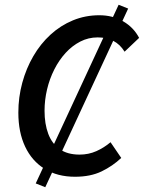

<svg xmlns="http://www.w3.org/2000/svg" viewBox="-20 -730 604 806"><path d="M170 56 130 40 478 -710 518 -694ZM295 12Q221 12 167.5 -21Q114 -54 85.5 -114.5Q57 -175 57 -257Q57 -322 73.5 -382.5Q90 -443 120 -494.5Q150 -546 192 -584.5Q234 -623 286 -644.5Q338 -666 397 -666Q453 -666 497 -640.5Q541 -615 564 -571L503 -513Q484 -544 455.5 -558.5Q427 -573 390 -573Q351 -573 317 -555.5Q283 -538 255.5 -508Q228 -478 208 -438.5Q188 -399 177.5 -354.5Q167 -310 167 -265Q167 -210 182.5 -168.5Q198 -127 230.5 -104Q263 -81 314 -81Q352 -81 384.5 -95.5Q417 -110 444 -133L489 -67Q453 -33 406.5 -10.5Q360 12 295 12Z"/></svg>

Font: Source Sans 3 ExtraLight SemiBold
Style: Italic
Weight: 600
Italic angle: -11°
Version: Version 3.052;hotconv 1.1.0;makeotfexe 2.6.0